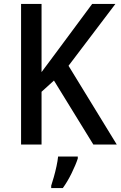

<svg xmlns="http://www.w3.org/2000/svg" viewBox="-20 -734 613 975"><path d="M573 0H454L254 -325L191 -268V0H87V-714H191V-368Q209 -392 229.5 -419.5Q250 -447 273 -478L448 -714H566L328 -400ZM375 71Q365 102 344 145Q323 188 299 221H240V209Q246 191 253.5 164.5Q261 138 267 110Q273 82 275 61H375Z"/></svg>

Font: Noto Sans Malayalam SemiCondensed Medium
Style: Regular
Weight: 500
Width: 4
Designer: Jelle Bosma - Monotype Design Team
Foundry: Monotype Imaging Inc.
Version: Version 2.104; ttfautohint (v1.8.4.7-5d5b)